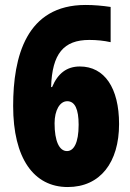

<svg xmlns="http://www.w3.org/2000/svg" viewBox="-20 -744 526 774"><path d="M253 10C384 10 460 -89 460 -244C460 -390 401 -476 302 -476C249 -476 213 -448 190 -393H186C190 -528 237 -583 340 -583C370 -583 399 -580 426 -574V-716C392 -721 359 -724 325 -724C86 -724 33 -516 33 -317C33 -106 116 10 253 10ZM250 -135C219 -135 200 -175 200 -247C200 -299 221 -336 251 -336C282 -336 297 -304 297 -241C297 -167 277 -135 250 -135Z"/></svg>

Font: Noto Sans Devanagari ExtraCondensed Black
Style: Regular
Weight: 900
Width: 2
Designer: Jelle Bosma - Monotype Design Team
Foundry: Monotype Imaging Inc.
Version: Version 2.004